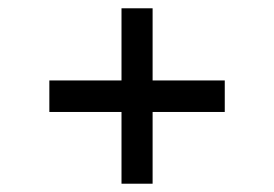

<svg xmlns="http://www.w3.org/2000/svg" viewBox="-20 -589 661 463"><path d="M99 -319V-395H273V-569H348V-395H522V-319H348V-146H273V-319Z"/></svg>

Font: Gabriela
Style: Regular
Weight: 400
Designer: Eduardo Rodriguez Tunni
Foundry: Eduardo Rodriguez Tunni
Version: Version 1.003